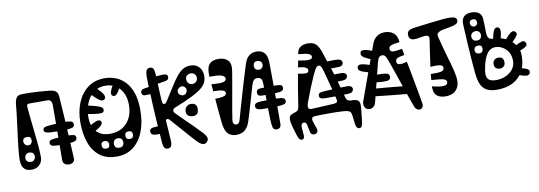

<svg xmlns="http://www.w3.org/2000/svg" viewBox="-64 -1177 4964 1768"><g transform="rotate(-10 2418.0 -293.0)"><path d="M544 -46Q545.5 -15.5 528.8 -4.2Q512 7 490 7Q468.5 7 451.8 -5.5Q435 -18 435 -45Q435 -82 435.5 -134.8Q436 -187.5 436.5 -252.8Q437 -318 437.5 -393.2Q438 -468.5 438 -551Q438 -580.5 428.2 -594.8Q418.5 -609 396 -609Q354 -609 312 -609Q270 -609 228 -609Q211 -609 206.8 -601.5Q202.5 -594 204 -576Q208 -529 215 -465Q222 -401 229.2 -333.5Q236.5 -266 241.8 -206Q247 -146 247 -106Q247 -61 218 -33Q189 -5 144 -5Q93 -5 70 -35.2Q47 -65.5 50 -130Q53 -193 63.2 -275.8Q73.5 -358.5 85.5 -449.5Q97.5 -540.5 106 -628Q110 -665 125 -685.5Q140 -706 181 -706Q226 -706 264.5 -704.8Q303 -703.5 341.2 -700.8Q379.5 -698 423 -694Q466 -690.5 486.5 -676.2Q507 -662 510 -626Q516.5 -537.5 522.5 -437.2Q528.5 -337 534 -236.5Q539.5 -136 544 -46ZM406 -251Q433 -253.5 464.5 -255.2Q496 -257 523 -257Q557.5 -257 579.2 -252Q601 -247 600 -223Q600 -204.5 582.2 -195.8Q564.5 -187 533 -186Q501 -184.5 467.5 -184Q434 -183.5 410 -184Q371 -185.5 359.5 -194.8Q348 -204 348 -218Q348 -231.5 358.8 -239.8Q369.5 -248 406 -251ZM384 -379Q416.5 -382 450.2 -383.5Q484 -385 526 -385Q560.5 -385 579.2 -378.2Q598 -371.5 598 -349Q598 -330.5 581.2 -322.5Q564.5 -314.5 527 -313Q485 -311 451 -311.2Q417 -311.5 384 -313Q346.5 -314.5 330.2 -321.5Q314 -328.5 314 -344Q314 -361.5 328.5 -368.8Q343 -376 384 -379ZM151.5 -231Q168 -231 179 -243Q190 -255 190 -270.5Q190 -285 183.2 -297Q176.5 -309 154.5 -309Q134 -309 123 -300.8Q112 -292.5 112 -274Q112 -255.5 124.2 -243.2Q136.5 -231 151.5 -231ZM154.5 -77Q171 -77 182 -91Q193 -105 193 -122Q193 -140 182.2 -152Q171.5 -164 143.5 -164Q129.5 -164 116.8 -152.2Q104 -140.5 104 -114Q104 -102.5 115 -89.8Q126 -77 154.5 -77ZM399 -217Q399 -217 399 -217Q399 -217 399 -217Q399 -217 399 -217Q399 -217 399 -217Q399 -217 399 -217Q399 -217 399 -217Q399 -217 399 -217Q399 -217 399 -217ZM208 -150Q208 -150 208 -150Q208 -150 208 -150Q208 -150 208 -150Q208 -150 208 -150Z M938 12Q841.5 12 780 -35.2Q718.5 -82.5 689.2 -165.5Q660 -248.5 660 -356Q660 -457 693.8 -539Q727.5 -621 792 -669.5Q856.5 -718 949 -718Q1005.5 -718 1055 -698Q1104.5 -678 1142.8 -636.2Q1181 -594.5 1202.5 -529.5Q1224 -464.5 1224 -374Q1224 -262 1190.8 -174.8Q1157.5 -87.5 1093.5 -37.8Q1029.5 12 938 12ZM914 -205Q980.5 -205 1028.8 -234.8Q1077 -264.5 1103 -316.5Q1129 -368.5 1129 -436Q1129 -504.5 1104.5 -552Q1080 -599.5 1038.2 -624.2Q996.5 -649 945 -649Q878.5 -649 833 -612.8Q787.5 -576.5 764.2 -517Q741 -457.5 741 -388Q741 -337.5 758.8 -296Q776.5 -254.5 814.8 -229.8Q853 -205 914 -205ZM1082 -198Q1065.5 -198 1056.2 -189.5Q1047 -181 1047 -159Q1047 -144 1055.5 -135.5Q1064 -127 1085 -127Q1101 -127 1109.5 -136.5Q1118 -146 1118 -161Q1118 -181.5 1109.5 -189.8Q1101 -198 1082 -198ZM974 -152Q954.5 -152 942.2 -140.5Q930 -129 930 -107Q930 -88.5 940.5 -76.2Q951 -64 975 -64Q997 -64 1007.5 -76.2Q1018 -88.5 1018 -104Q1018 -129.5 1006.2 -140.8Q994.5 -152 974 -152ZM848 -148Q834.5 -148 825.2 -140Q816 -132 816 -117Q816 -95.5 825.5 -86.2Q835 -77 853 -77Q871 -77 879 -85.5Q887 -94 887 -115Q887 -128.5 876.5 -138.2Q866 -148 848 -148ZM1090 -644Q1085.5 -636 1081 -627.2Q1076.5 -618.5 1072 -610Q1049 -568 1032 -551.8Q1015 -535.5 997 -545Q984.5 -552 984.5 -569.8Q984.5 -587.5 1000 -618Q1013 -641.5 1019.2 -651.5Q1025.5 -661.5 1030 -669Q1037 -680.5 1049 -681.5Q1061 -682.5 1072 -677Q1082.5 -672 1088.5 -662.5Q1094.5 -653 1090 -644ZM850 -647Q859 -639 868.5 -630.5Q878 -622 887 -612Q920 -576 923.8 -557.2Q927.5 -538.5 917 -528Q906 -517 887.5 -521.2Q869 -525.5 839 -554Q821 -570.5 810.8 -581Q800.5 -591.5 792 -602Q786 -610.5 790 -622.2Q794 -634 802 -642Q811 -652 824.5 -655.2Q838 -658.5 850 -647ZM734 -501Q755 -496.5 775.5 -492.2Q796 -488 817 -482Q868 -468 881.5 -455.8Q895 -443.5 891 -427Q887.5 -410 869 -406.8Q850.5 -403.5 803 -410Q782 -413 760.5 -416.8Q739 -420.5 718 -425Q704.5 -428 700.5 -442Q696.5 -456 700 -470Q703 -484.5 712.2 -494Q721.5 -503.5 734 -501ZM721 -296Q726.5 -300 732.2 -303.2Q738 -306.5 743 -310Q780 -332.5 801.2 -340Q822.5 -347.5 833.2 -345Q844 -342.5 849 -335Q855 -326.5 853.2 -315.2Q851.5 -304 834.5 -288.5Q817.5 -273 778 -252Q771.5 -248.5 764.2 -244.8Q757 -241 750 -237Q738 -231 727.8 -236.2Q717.5 -241.5 712 -252Q707 -262.5 708 -275.5Q709 -288.5 721 -296ZM1171 -522Q1178.5 -523.5 1184.2 -515.5Q1190 -507.5 1193 -496Q1196 -482 1194.5 -469Q1193 -456 1184 -455Q1182 -455 1179.8 -454.5Q1177.5 -454 1175 -454Q1166 -453.5 1160.2 -463.2Q1154.5 -473 1152 -485Q1150.5 -498 1153.8 -508.8Q1157 -519.5 1166 -521Q1167.5 -521 1168.5 -521.5Q1169.5 -522 1171 -522ZM1153 -289Q1155.5 -286 1157.8 -283.5Q1160 -281 1162 -278Q1167.5 -271.5 1164.8 -264.5Q1162 -257.5 1156 -252Q1150 -247.5 1143 -246.2Q1136 -245 1132 -251Q1129 -255.5 1126 -259.5Q1123 -263.5 1120 -268Q1114 -276.5 1116.5 -283.5Q1119 -290.5 1125 -294Q1131 -298 1139 -297.2Q1147 -296.5 1153 -289Z M1369 -36Q1361.5 -126 1355.5 -216Q1349.5 -306 1345 -396Q1344.5 -404.5 1344.2 -412.2Q1344 -420 1343.5 -428Q1343 -435 1342.8 -442.2Q1342.5 -449.5 1342.5 -456Q1342 -469 1341.5 -481.2Q1341 -493.5 1340 -506Q1340 -511.5 1339.5 -517Q1339 -522.5 1338.8 -528Q1338.5 -533.5 1338 -539Q1338 -544 1337.8 -549.2Q1337.5 -554.5 1337.5 -559.8Q1337.5 -565 1337 -570Q1336.5 -594 1335.8 -618.5Q1335 -643 1335 -667Q1335 -703 1344.5 -722Q1354 -741 1378 -741Q1402 -741 1410.2 -723.2Q1418.5 -705.5 1420 -673Q1422.5 -627.5 1424.2 -582.8Q1426 -538 1427.8 -498.8Q1429.5 -459.5 1431 -431Q1432 -412.5 1436 -400.8Q1440 -389 1452 -389Q1459.5 -389 1465.5 -394.8Q1471.5 -400.5 1478 -411Q1521 -478 1553.8 -530.8Q1586.5 -583.5 1615.5 -620.2Q1644.5 -657 1675.5 -676.5Q1706.5 -696 1745 -696Q1785 -696 1810 -679.2Q1835 -662.5 1846.5 -635.8Q1858 -609 1858 -579Q1858 -546.5 1845 -519.2Q1832 -492 1798.2 -465.2Q1764.5 -438.5 1703.2 -408.5Q1642 -378.5 1546 -340Q1523.5 -331 1521.8 -316Q1520 -301 1535 -286Q1572 -248.5 1609.2 -212.2Q1646.5 -176 1683.2 -139.5Q1720 -103 1756 -65Q1778.5 -41 1787 -18.2Q1795.5 4.5 1775 25Q1756.5 43 1734 35.5Q1711.5 28 1683 -2Q1630.5 -58.5 1579.2 -118.2Q1528 -178 1474 -237Q1469 -243 1464.8 -245.5Q1460.5 -248 1455 -248Q1438.5 -248 1440 -228Q1443 -175.5 1446.5 -131Q1450 -86.5 1452 -40Q1453.5 -11.5 1444.2 4.8Q1435 21 1410 21Q1391.5 21 1381.5 7.5Q1371.5 -6 1369 -36ZM1695 -233Q1663.5 -233 1647.8 -247.2Q1632 -261.5 1632 -284.5Q1632 -312.5 1649.2 -329.8Q1666.5 -347 1689.5 -347Q1717 -347 1731.5 -334Q1746 -321 1746 -297.5Q1746 -261.5 1733 -247.2Q1720 -233 1695 -233ZM1635 -438Q1651 -438 1663.2 -450Q1675.5 -462 1675.5 -483.5Q1675.5 -497 1664.5 -509Q1653.5 -521 1637 -521Q1620.5 -521 1606.2 -507.5Q1592 -494 1592 -480Q1592 -460.5 1605.8 -449.2Q1619.5 -438 1635 -438ZM1739 -525Q1758.5 -525 1773.2 -538.8Q1788 -552.5 1788 -575.5Q1788 -596 1773.8 -610.2Q1759.5 -624.5 1739 -624.5Q1718 -624.5 1703.2 -612Q1688.5 -599.5 1688.5 -581Q1688.5 -553.5 1703 -539.2Q1717.5 -525 1739 -525ZM1724 -684Q1725.5 -682.5 1727 -681Q1728.5 -679.5 1730 -678Q1734 -674.5 1731.8 -669.5Q1729.5 -664.5 1725 -659Q1720 -654 1714.5 -651.5Q1709 -649 1706 -652Q1704.5 -653.5 1703.5 -654.5Q1702.5 -655.5 1701 -657Q1696.5 -661.5 1698 -667.8Q1699.5 -674 1704 -679Q1708.5 -683.5 1714.8 -685.2Q1721 -687 1724 -684ZM1341 -196Q1355.5 -196 1369 -195.2Q1382.5 -194.5 1396 -192Q1409.5 -190 1415.8 -182.5Q1422 -175 1422 -157Q1422 -140.5 1414.8 -134.5Q1407.5 -128.5 1394 -126Q1383.5 -124.5 1369 -124.2Q1354.5 -124 1340 -124Q1306.5 -124 1292.8 -133.2Q1279 -142.5 1279 -161Q1279 -180 1295 -188Q1311 -196 1341 -196ZM1407 -580 1389 -650Q1439.5 -654.5 1470.2 -656.5Q1501 -658.5 1515 -652.5Q1529 -646.5 1529 -627Q1529 -601 1497 -594.8Q1465 -588.5 1407 -580ZM1382 -575 1400 -505Q1324.5 -498.5 1292.2 -498.8Q1260 -499 1260 -529Q1260 -554.5 1292.2 -560.8Q1324.5 -567 1382 -575Z M2056 7Q2009 7 1979.2 -22Q1949.5 -51 1941 -131Q1936 -180.5 1930.8 -238.2Q1925.5 -296 1921 -355Q1962.5 -354.5 1994.8 -361Q2027 -367.5 2027 -392Q2027 -409.5 2001.2 -417.5Q1975.5 -425.5 1915 -426Q1913.5 -444 1912 -460.2Q1910.5 -476.5 1909 -492Q1946.5 -489.5 1978 -489Q2009.5 -488.5 2028.8 -495.8Q2048 -503 2048 -523Q2048 -542 2017.5 -554Q1987 -566 1904 -563Q1904 -567.5 1903.8 -571.5Q1903.5 -575.5 1903.2 -579.2Q1903 -583 1903 -587Q1902 -621.5 1910.5 -649.5Q1919 -677.5 1943.5 -694.2Q1968 -711 2015 -711Q2067.5 -711 2099 -680.8Q2130.5 -650.5 2119 -580Q2112.5 -540.5 2102.8 -484Q2093 -427.5 2081.8 -365Q2070.5 -302.5 2060.2 -243.2Q2050 -184 2043 -138Q2039.5 -114 2047.2 -101Q2055 -88 2072 -88Q2085.5 -88 2093.8 -96Q2102 -104 2107 -121Q2121 -170 2140 -236.8Q2159 -303.5 2180 -374.8Q2201 -446 2220.5 -510.2Q2240 -574.5 2254 -618Q2270.5 -672 2299.2 -694.5Q2328 -717 2369 -717Q2418 -717 2443.8 -687.5Q2469.5 -658 2470 -591Q2471 -503.5 2471.5 -406.2Q2472 -309 2472 -211.8Q2472 -114.5 2472 -27Q2472 -3 2462.2 9Q2452.5 21 2433 21Q2413.5 21 2403.5 10.5Q2393.5 0 2391 -27Q2391 -30 2390.8 -33.2Q2390.5 -36.5 2390.2 -40Q2390 -43.5 2389.5 -47Q2389 -55.5 2388.5 -64.2Q2388 -73 2387.5 -82Q2387 -90.5 2386.8 -98.8Q2386.5 -107 2386 -116Q2385.5 -143 2384.8 -172Q2384 -201 2384 -230Q2384 -240 2384 -249.2Q2384 -258.5 2384 -268Q2384 -275.5 2384 -282.5Q2384 -289.5 2384 -297Q2384 -329.5 2382.8 -366.5Q2381.5 -403.5 2380 -428Q2378.5 -453.5 2367 -464.2Q2355.5 -475 2335 -475Q2313.5 -475 2301.2 -462.2Q2289 -449.5 2280 -420Q2273.5 -398.5 2262.5 -360.2Q2251.5 -322 2238.2 -276Q2225 -230 2211.5 -184.5Q2198 -139 2186 -102Q2171 -56 2150 -32.5Q2129 -9 2104.8 -1Q2080.5 7 2056 7ZM2367 -548Q2381.5 -548 2393.2 -559.5Q2405 -571 2405 -591Q2405 -608.5 2393 -619.2Q2381 -630 2359 -630Q2342.5 -630 2332.8 -619Q2323 -608 2323 -586Q2323 -567.5 2335.2 -557.8Q2347.5 -548 2367 -548ZM2329 -186Q2302 -187 2286 -194.8Q2270 -202.5 2270 -221Q2270 -243 2287 -250.2Q2304 -257.5 2333 -258Q2370 -259 2404.2 -259.2Q2438.5 -259.5 2475 -259Q2518.5 -258.5 2537.8 -251.2Q2557 -244 2557 -222Q2557 -202 2537 -195.2Q2517 -188.5 2475 -187Q2443.5 -186 2402 -185.8Q2360.5 -185.5 2329 -186ZM2345 -309Q2328.5 -309.5 2318.8 -317.5Q2309 -325.5 2309 -342Q2309 -360 2319 -368.2Q2329 -376.5 2347 -377Q2390 -379 2420.8 -379.2Q2451.5 -379.5 2485 -379Q2523.5 -378.5 2538.2 -373.2Q2553 -368 2553 -346Q2553 -326.5 2537.2 -319Q2521.5 -311.5 2486 -310Q2450 -308.5 2415.2 -308.2Q2380.5 -308 2345 -309ZM1986 -601Q1970.5 -600.5 1960.2 -607.5Q1950 -614.5 1950 -631Q1950 -651.5 1957.2 -660.2Q1964.5 -669 1983 -671Q1991.5 -672 2000 -672.8Q2008.5 -673.5 2016.8 -674Q2025 -674.5 2033 -675Q2046.5 -676 2059.8 -670Q2073 -664 2073 -642Q2073 -622 2063.8 -613.2Q2054.5 -604.5 2037 -603Q2023 -601.5 2009.8 -601.2Q1996.5 -601 1986 -601ZM2077 -539Q2077 -539 2077 -539Q2077 -539 2077 -539Q2077 -539 2077 -539Q2077 -539 2077 -539Q2077 -539 2077 -539Q2077 -539 2077 -539Q2077 -539 2077 -539Q2077 -539 2077 -539Q2077 -539 2077 -539Q2077 -539 2077 -539Q2077 -539 2077 -539Q2077 -539 2077 -539ZM2015 -688Q2015 -688 2015 -688Q2015 -688 2015 -688Q2015 -688 2015 -688Q2015 -688 2015 -688Q2015 -688 2015 -688Q2015 -688 2015 -688Q2015 -688 2015 -688Q2015 -688 2015 -688ZM2192 -223Q2192 -223 2192 -223Q2192 -223 2192 -223Q2192 -223 2192 -223Q2192 -223 2192 -223Q2192 -223 2192 -223Q2192 -223 2192 -223Q2192 -223 2192 -223Q2192 -223 2192 -223Z M2847 -709Q2896 -709 2921.8 -685.5Q2947.5 -662 2966.5 -605.5Q2972.5 -588 2978.2 -569.2Q2984 -550.5 2990.5 -531Q2992.5 -525 2994.8 -519Q2997 -513 2999 -507Q3001 -501 3003 -494.5Q3004.5 -490 3006 -485.5Q3007.5 -481 3009 -476.5Q3010.5 -472 3012 -467.5Q3015 -458.5 3018 -449.5Q3021 -440.5 3024 -431.5Q3025.5 -426.5 3027 -422Q3028.5 -417.5 3030 -413Q3034 -402 3037.2 -391Q3040.5 -380 3044 -369.5Q3045.5 -365.5 3051.5 -343.8Q3057.5 -322 3065.8 -291.8Q3074 -261.5 3082.2 -231.5Q3090.5 -201.5 3096.2 -180.2Q3102 -159 3103 -156Q3108.5 -137.5 3121 -129.8Q3133.5 -122 3155 -122Q3197 -122 3213.8 -109.8Q3230.5 -97.5 3230.5 -63.5Q3230.5 -50 3227.8 -20Q3225 10 3221.2 41.5Q3217.5 73 3215 92Q3211.5 116 3205.2 129Q3199 142 3183 142Q3169 142 3160 131.2Q3151 120.5 3148 98Q3147 88 3144.8 69Q3142.5 50 3140.2 31.5Q3138 13 3136 5Q3133 -8.5 3128.2 -16.2Q3123.5 -24 3106 -30Q3094.5 -34 3065.5 -36.5Q3036.5 -39 2998.8 -39.8Q2961 -40.5 2922 -40.2Q2883 -40 2850.8 -39.5Q2818.5 -39 2801 -38Q2780 -37.5 2773.5 -30Q2767 -22.5 2767 -12Q2767 -3 2771.5 11.8Q2776 26.5 2782 42.5Q2788 58.5 2792.5 72.2Q2797 86 2797 93Q2797 111.5 2786.2 118.8Q2775.5 126 2762 126Q2747 126 2738.5 118.2Q2730 110.5 2726 94Q2724 83.5 2720.5 65.2Q2717 47 2714 33Q2711.5 20 2705.5 11.5Q2699.5 3 2686.5 3Q2686.5 3 2686.5 3Q2686.5 3 2686.5 3Q2686.5 3 2686.5 3Q2686.5 3 2686.5 3Q2675.5 3 2668.2 10.5Q2661 18 2660 33Q2659.5 43 2661 61Q2662.5 79 2664.2 96.8Q2666 114.5 2666 124Q2666 155 2641 155Q2626 155 2617.2 141.2Q2608.5 127.5 2598 94Q2590 68.5 2582.5 42.5Q2575 16.5 2570 -6Q2565 -28.5 2565 -44Q2565 -66.5 2574 -79Q2583 -91.5 2610 -99Q2626.5 -103.5 2641.8 -112Q2657 -120.5 2661.5 -149Q2665.5 -176 2671.2 -211.8Q2677 -247.5 2683.5 -288Q2690 -328.5 2697.2 -370Q2704.5 -411.5 2712 -450Q2755 -440 2783 -440.5Q2811 -441 2811 -466.5Q2811 -481 2793 -491.5Q2775 -502 2722 -507Q2725 -523 2728 -538.5Q2731 -554 2734 -569Q2769.5 -562 2799.2 -558.5Q2829 -555 2847 -559.8Q2865 -564.5 2865 -582.5Q2865 -600 2840.5 -610.5Q2816 -621 2745 -626Q2746 -630 2746.8 -634.2Q2747.5 -638.5 2748 -642Q2755 -676 2781.2 -692.5Q2807.5 -709 2847 -709ZM2911 -490Q2897.5 -490 2885.5 -474.2Q2873.5 -458.5 2851 -409Q2832 -367 2806.8 -305Q2781.5 -243 2758 -179Q2743.5 -139.5 2749 -124Q2754.5 -108.5 2779 -109Q2796.5 -110 2821.2 -111Q2846 -112 2874 -113.5Q2902 -115 2930 -116.5Q2958 -118 2981 -119Q3010.5 -120.5 3018 -129.8Q3025.5 -139 3020 -160Q3009 -205.5 2997.2 -251.5Q2985.5 -297.5 2974 -341Q2962.5 -384.5 2952 -423Q2946.5 -443 2941 -458Q2935.5 -473 2928.5 -481.5Q2921.5 -490 2911 -490ZM3132 -187Q3102 -186.5 3073 -185.8Q3044 -185 3016.8 -184.5Q2989.5 -184 2964.2 -183.8Q2939 -183.5 2916 -184Q2888.5 -184.5 2876.8 -192.5Q2865 -200.5 2865 -216Q2865 -229 2873.8 -237.5Q2882.5 -246 2913 -248Q2939.5 -249.5 2967.2 -251Q2995 -252.5 3023.2 -253.8Q3051.5 -255 3078.8 -255.8Q3106 -256.5 3131 -257Q3160.5 -258 3172.8 -248.2Q3185 -238.5 3185 -225Q3185 -210 3173.5 -199Q3162 -188 3132 -187ZM2730 -265Q2730 -265 2730 -265Q2730 -265 2730 -265Q2730 -265 2730 -265Q2730 -265 2730 -265Q2730 -265 2730 -265Q2730 -265 2730 -265Q2730 -265 2730 -265Q2730 -265 2730 -265Q2730 -265 2730 -265Q2730 -265 2730 -265Q2730 -265 2730 -265Q2730 -265 2730 -265ZM2737 -331.5Q2722 -332 2716 -342.5Q2710 -353 2710.5 -360.5Q2711.5 -367.5 2717.2 -377Q2723 -386.5 2737.5 -386.5Q2751 -386.5 2758.5 -386.5Q2766 -386.5 2780 -385.5Q2792 -385 2795.5 -374.5Q2799 -364 2799 -357.5Q2799 -349.5 2794.5 -340.2Q2790 -331 2778.5 -331Q2766.5 -331 2759.8 -331Q2753 -331 2737 -331.5ZM3081 -445.5Q3064 -445.5 3039 -445Q3014 -444.5 2989 -445Q2966.5 -445.5 2961.2 -454Q2956 -462.5 2956 -478Q2956 -491 2963 -502Q2970 -513 2994 -514Q3022.5 -515.5 3041.5 -515.5Q3060.5 -515.5 3080 -515Q3108.5 -514.5 3121.2 -505Q3134 -495.5 3134 -479.5Q3134 -464.5 3122.5 -455Q3111 -445.5 3081 -445.5ZM3099 -316Q3077.5 -315.5 3065.2 -315Q3053 -314.5 3042.2 -314.8Q3031.5 -315 3015 -315Q2992.5 -315.5 2983.2 -324Q2974 -332.5 2974 -348Q2974 -361 2981 -372Q2988 -383 3012 -384Q3040.5 -385.5 3055.8 -385.5Q3071 -385.5 3098 -386Q3127.5 -386.5 3139.8 -377Q3152 -367.5 3152 -354Q3152 -339 3140.5 -328Q3129 -317 3099 -316Z M3260 -98Q3267 -117.5 3284 -164.2Q3301 -211 3323 -271.8Q3345 -332.5 3367 -393Q3369 -397.5 3370.5 -402Q3372 -406.5 3373.5 -410.8Q3375 -415 3376.5 -419.5Q3379 -425.5 3381.2 -431.8Q3383.5 -438 3385.5 -444Q3391.5 -460 3397 -475.2Q3402.5 -490.5 3407.5 -504.5Q3409.5 -509 3411 -513.2Q3412.5 -517.5 3414 -521.8Q3415.5 -526 3417 -530Q3419.5 -537.5 3422.2 -544.2Q3425 -551 3427 -557.5Q3435 -578.5 3439.8 -591.2Q3444.5 -604 3445 -606Q3461 -647.5 3493 -667.8Q3525 -688 3566 -687Q3609 -686.5 3640 -664.5Q3671 -642.5 3679 -598Q3680 -592 3681.2 -586Q3682.5 -580 3683 -574Q3623 -568 3602 -558.2Q3581 -548.5 3581 -531Q3581 -509.5 3595.8 -503.2Q3610.5 -497 3636.2 -500Q3662 -503 3695 -509Q3698 -494 3701 -479Q3704 -464 3706 -449Q3659.5 -443 3640.8 -433.5Q3622 -424 3622 -405Q3622 -383 3636.5 -377Q3651 -371 3673 -374.2Q3695 -377.5 3718 -384Q3728 -334 3737.5 -284Q3747 -234 3756 -184.5Q3765 -135 3774 -85.8Q3783 -36.5 3791 12Q3796.5 39.5 3785 54.8Q3773.5 70 3757 70Q3744.5 70 3731.5 60.5Q3718.5 51 3711 31Q3670.5 -81 3630.5 -200.2Q3590.5 -319.5 3552 -426Q3541.5 -455.5 3531.2 -468.8Q3521 -482 3503 -482Q3486 -482 3474.8 -470Q3463.5 -458 3455 -425Q3432 -336 3409.5 -244Q3387 -152 3365 -67Q3357.5 -39.5 3341.5 -27.2Q3325.5 -15 3308 -15Q3276 -15 3262 -39.2Q3248 -63.5 3260 -98ZM3361 -251 3380 -314Q3403.5 -315 3426.2 -315Q3449 -315 3472 -314Q3506.5 -312.5 3523.8 -305.5Q3541 -298.5 3541 -276Q3541 -254.5 3526 -246.8Q3511 -239 3468 -241Q3441 -242.5 3414.2 -245.2Q3387.5 -248 3361 -251ZM3371 -122Q3348 -125 3334 -134.5Q3320 -144 3320 -159Q3320 -182.5 3338.2 -188.5Q3356.5 -194.5 3382 -192Q3447.5 -187 3519.2 -180.2Q3591 -173.5 3662 -166L3682 -90Q3598 -97.5 3518.2 -105.8Q3438.5 -114 3371 -122ZM3403 -461Q3369.5 -475 3349.2 -485.8Q3329 -496.5 3320 -506.5Q3311 -516.5 3311 -528Q3311 -551.5 3328 -556.8Q3345 -562 3372.8 -554.8Q3400.5 -547.5 3431.5 -534ZM3368 -345Q3328.5 -356 3305.2 -364.5Q3282 -373 3272 -381.8Q3262 -390.5 3262 -402Q3262 -426 3279 -431.2Q3296 -436.5 3324.2 -429.8Q3352.5 -423 3386 -411ZM3649 -246 3634 -321Q3659.5 -325.5 3675.2 -325.2Q3691 -325 3698 -314.2Q3705 -303.5 3705 -277Q3705 -258.5 3691 -253.5Q3677 -248.5 3649 -246ZM3685 -86 3670 -166Q3696 -171.5 3711.5 -170.5Q3727 -169.5 3734 -157.5Q3741 -145.5 3741 -118Q3741 -98 3727 -92.8Q3713 -87.5 3685 -86Z M4015.5 -8Q3990 -8 3967.5 -14.8Q3945 -21.5 3931.5 -35Q3923.5 -43 3918.2 -52.8Q3913 -62.5 3910.2 -73.8Q3907.5 -85 3906.2 -97Q3905 -109 3905.5 -121Q3980.5 -102.5 4016 -105.8Q4051.5 -109 4051.5 -136Q4051.5 -158 4021.5 -166Q3991.5 -174 3910.5 -179Q3911.5 -191 3912.8 -207Q3914 -223 3915.5 -235Q3962.5 -233.5 3990 -235.8Q4017.5 -238 4029.2 -246.8Q4041 -255.5 4040.5 -273Q4040 -287.5 4027.5 -294.2Q4015 -301 3989.2 -302Q3963.5 -303 3923.5 -300Q3933.5 -370.5 3942 -431.2Q3950.5 -492 3959.5 -549Q3964 -575 3952 -583Q3940 -591 3918.5 -589Q3897 -587 3871.8 -582Q3846.5 -577 3823.8 -576.5Q3801 -576 3786.2 -587.2Q3771.5 -598.5 3771.5 -629Q3771.5 -645.5 3779.8 -656Q3788 -666.5 3804.2 -672.2Q3820.5 -678 3843.5 -681Q3849 -682 3855.5 -682.8Q3862 -683.5 3869 -684Q3879 -685 3886.8 -686.2Q3894.5 -687.5 3901 -688Q3919.5 -690.5 3936.2 -692.5Q3953 -694.5 3973 -697Q3976.5 -697.5 3980.2 -698Q3984 -698.5 3988.2 -699Q3992.5 -699.5 3996.5 -700Q4001 -700.5 4005.2 -701Q4009.5 -701.5 4013.2 -702Q4017 -702.5 4019.5 -702.5Q4074.5 -709 4116.2 -712.8Q4158 -716.5 4185.8 -715Q4213.5 -713.5 4227.5 -705Q4241.5 -696.5 4241.5 -678Q4241.5 -659.5 4225.8 -649.2Q4210 -639 4185.2 -633.5Q4160.5 -628 4133.5 -624Q4106.5 -620 4083.5 -613.8Q4060.5 -607.5 4048 -596Q4035.5 -584.5 4040.5 -564Q4063 -472 4084 -399.5Q4105 -327 4120.5 -270.8Q4136 -214.5 4142.2 -171.8Q4148.5 -129 4141.2 -96.8Q4134 -64.5 4109.5 -40Q4093 -23.5 4067.8 -15.8Q4042.5 -8 4015.5 -8ZM3996.5 -624Q3984.5 -624 3977.5 -630Q3970.5 -636 3970.5 -647Q3970.5 -658.5 3977.2 -665.2Q3984 -672 3994.5 -672Q4006 -672 4012.2 -665.8Q4018.5 -659.5 4018.5 -651Q4018.5 -638.5 4012 -631.2Q4005.5 -624 3996.5 -624ZM4046.5 -27 4052.5 -103Q4069 -101 4079.8 -97.5Q4090.5 -94 4095.8 -87.2Q4101 -80.5 4101 -68Q4101 -48.5 4095 -39.5Q4089 -30.5 4077 -28.2Q4065 -26 4046.5 -27ZM4053.5 -434 4035.5 -368Q4021 -372 4012 -376Q4003 -380 3999 -386Q3995 -392 3995 -400.5Q3995 -421 4002 -429Q4009 -437 4022 -437.2Q4035 -437.5 4053.5 -434Z M4422.5 -228Q4409.5 -173.5 4411.2 -139.8Q4413 -106 4434.5 -90.5Q4456 -75 4502.5 -75Q4549 -75 4590.2 -93.5Q4631.5 -112 4657 -145.5Q4682.5 -179 4682.5 -224Q4682.5 -272 4661.5 -305.8Q4640.5 -339.5 4608.8 -357.2Q4577 -375 4544.5 -375Q4513 -375 4490 -358.2Q4467 -341.5 4450.5 -308.8Q4434 -276 4422.5 -228ZM4288.5 -630Q4286.5 -682 4311.2 -705Q4336 -728 4381.5 -728Q4425 -728 4450.8 -708.8Q4476.5 -689.5 4478.5 -651Q4481 -614.5 4481.5 -582.2Q4482 -550 4482.5 -523Q4483.5 -499 4488.5 -484Q4493.5 -469 4506 -462Q4518.5 -455 4542.5 -455Q4601.5 -455 4653.2 -429.5Q4705 -404 4737.2 -359.5Q4769.5 -315 4769.5 -258Q4769.5 -170 4735.5 -109.2Q4701.5 -48.5 4639.5 -17.2Q4577.5 14 4493.5 14Q4446.5 14 4415 2.2Q4383.5 -9.5 4363.8 -33Q4344 -56.5 4333.5 -91.8Q4323 -127 4318.5 -174Q4312.5 -238.5 4307.2 -310.2Q4302 -382 4297.2 -461.8Q4292.5 -541.5 4288.5 -630ZM4690.5 -375 4640.5 -416Q4670 -449.5 4689 -467.8Q4708 -486 4721.2 -490Q4734.5 -494 4746.5 -485Q4761.5 -473.5 4759 -460Q4756.5 -446.5 4738.8 -426.5Q4721 -406.5 4690.5 -375ZM4700.5 -280 4683.5 -332Q4734 -359 4763 -372.8Q4792 -386.5 4806.8 -384.5Q4821.5 -382.5 4829.5 -362Q4835 -346.5 4824.5 -335.8Q4814 -325 4784 -312.5Q4754 -300 4700.5 -280ZM4701.5 -318 4654.5 -330Q4657 -343.5 4661 -351.2Q4665 -359 4672.2 -360.5Q4679.5 -362 4691.5 -357Q4702 -352.5 4705.2 -346.8Q4708.5 -341 4707 -334Q4705.5 -327 4701.5 -318ZM4689.5 -92 4713.5 -150Q4782.5 -136 4803.2 -121.8Q4824 -107.5 4813.5 -84Q4804.5 -64.5 4779.2 -66.8Q4754 -69 4689.5 -92ZM4554.5 -173Q4528 -173 4514.2 -185.8Q4500.5 -198.5 4500.5 -224Q4500.5 -246 4514.8 -260.5Q4529 -275 4554.5 -275Q4576.5 -275 4589.5 -263Q4602.5 -251 4602.5 -223Q4602.5 -199.5 4588 -186.2Q4573.5 -173 4554.5 -173ZM4350.5 -380.5Q4350.5 -363.5 4360 -353.8Q4369.5 -344 4391 -344Q4408.5 -344 4417 -355.2Q4425.5 -366.5 4425.5 -382Q4425.5 -400.5 4416.8 -408.8Q4408 -417 4392 -417Q4372 -417 4361.2 -407.8Q4350.5 -398.5 4350.5 -380.5ZM4387 -663Q4365.5 -663 4358 -654Q4350.5 -645 4350.5 -632Q4350.5 -616.5 4360.2 -606.2Q4370 -596 4384 -596Q4396.5 -596 4407 -604.5Q4417.5 -613 4417.5 -629Q4417.5 -646 4410 -654.5Q4402.5 -663 4387 -663ZM4391 -552Q4369 -552 4355.8 -539.5Q4342.5 -527 4342.5 -510.5Q4342.5 -489 4354 -476.5Q4365.5 -464 4389.5 -464Q4409.5 -464 4421 -476.2Q4432.5 -488.5 4432.5 -509Q4432.5 -530 4419.8 -541Q4407 -552 4391 -552ZM4737.5 -205 4730.5 -253Q4740 -253 4746.2 -251Q4752.5 -249 4755.5 -243.2Q4758.5 -237.5 4758.5 -226Q4758.5 -219 4756.5 -214.2Q4754.5 -209.5 4749.8 -207.2Q4745 -205 4737.5 -205ZM4602.5 -427 4536.5 -446Q4547 -512 4561.2 -533.5Q4575.5 -555 4593.5 -551Q4614.5 -546.5 4617.5 -522Q4620.5 -497.5 4602.5 -427ZM4373.5 -699.5Q4373.5 -705.5 4377.5 -707.2Q4381.5 -709 4384 -709Q4389.5 -709 4392.5 -705.8Q4395.5 -702.5 4395.5 -696Q4395.5 -692.5 4392.5 -689.8Q4389.5 -687 4387 -687Q4379.5 -687 4376.5 -689.5Q4373.5 -692 4373.5 -699.5Z"/></g></svg>

Font: Kablammo
Style: Regular
Weight: 400
Designer: Travis Kochel, Lizy Gershenzon, Daria Petrova, Ethan Cohen
Foundry: Vectro Type Foundry
Version: Version 1.002